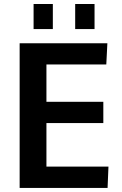

<svg xmlns="http://www.w3.org/2000/svg" viewBox="-20 -929 602 949"><path d="M146 -785.2V-909.2H241.2V-785.2ZM351.6 -785.2V-909.2H447.3V-785.2ZM77.1 0V-715.3H510.7L505.4 -610.4H209.5V-425.8H490.7V-320.8H209.5V-105.5H516.1L511.7 0Z"/></svg>

Font: Oxygen
Style: Bold
Weight: 700
Designer: vernon adams
Foundry: Vernon Adams
Version: Version 0.2.3 webfont; ttfautohint (v0.93.3-1d66) -l 8 -r 50